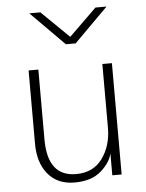

<svg xmlns="http://www.w3.org/2000/svg" viewBox="-54 -800 656 861"><g transform="rotate(-5 273.5 -369.5)"><path d="M85 -171.9V-501H128.9V-186.5Q128.9 -19.5 256.8 -19.5Q335 -19.5 376 -76.7Q417 -133.8 417 -212.9V-501H460V0H418V-98.6Q409.2 -57.6 366.2 -20Q323.2 17.6 247.1 17.6Q170.9 17.6 127.9 -33.7Q85 -85 85 -171.9ZM110.4 -755.9H160.2L284.2 -634.8L408.2 -755.9H458L305.7 -603.5H261.7Z"/></g></svg>

Font: Gothic A1 ExtraLight
Style: Regular
Weight: 275
Designer: HanYang I&C Co.,Ltd.
Foundry: HanYang I&C Co.,Ltd.
Version: Version 2.50